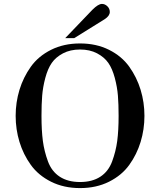

<svg xmlns="http://www.w3.org/2000/svg" viewBox="-20 -949 818 981"><path d="M79.5 -224Q60 -288 60 -357Q60 -426 79.5 -490Q99 -554 137.5 -608Q176 -662 241 -694.5Q306 -727 389 -727Q472 -727 537 -694.5Q602 -662 640.5 -608Q679 -554 698.5 -490Q718 -426 718 -357Q718 -288 698.5 -224Q679 -160 640.5 -106.5Q602 -53 537 -20.5Q472 12 389 12Q306 12 241 -20.5Q176 -53 137.5 -106.5Q99 -160 79.5 -224ZM586 -357Q586 -416 582.5 -460Q579 -504 566.5 -551Q554 -598 533.5 -627.5Q513 -657 476 -676.5Q439 -696 389 -696Q339 -696 302 -676.5Q265 -657 244.5 -627.5Q224 -598 211.5 -551Q199 -504 195.5 -460Q192 -416 192 -357Q192 -282 199 -229Q206 -176 225 -124.5Q244 -73 285.5 -46Q327 -19 389 -19Q451 -19 492.5 -46Q534 -73 553 -124.5Q572 -176 579 -229Q586 -282 586 -357ZM359 -754H313L452 -899Q482 -929 501 -929Q516 -929 528.5 -917Q541 -905 541 -888Q541 -868 515 -851Z"/></svg>

Font: Justus
Style: Versalitas
Weight: 400
Version: Version 001.001